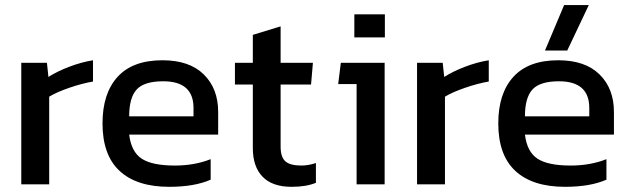

<svg xmlns="http://www.w3.org/2000/svg" viewBox="-20 -719 2457 749"><path d="M63 0V-474.1H163.1L168.9 -418.9Q203.6 -440.9 250.5 -458.7Q297.4 -476.6 342.8 -483.9V-400.9Q299.8 -393.6 250.2 -376.5Q200.7 -359.4 171.9 -341.8V0Z M640.1 9.8Q513.7 9.8 446.8 -52Q379.9 -113.8 379.9 -237.8Q379.9 -354.5 438.7 -419.2Q497.6 -483.9 613.8 -483.9Q718.8 -483.9 774.9 -428.7Q831.1 -373.5 831.1 -282.2V-193.8H483.9Q492.2 -126.5 533 -99.9Q573.7 -73.2 662.1 -73.2Q739.3 -73.2 801.8 -98.1V-18.1Q738.8 9.8 640.1 9.8ZM483.9 -265.1H734.9V-297.9Q734.9 -401.9 616.7 -401.9Q542.5 -401.9 513.2 -369.9Q483.9 -337.9 483.9 -265.1Z M1117.7 9.8Q1042.5 9.8 1004.4 -29.5Q966.3 -68.8 966.3 -141.1V-389.2H896.5V-474.1H966.3V-583L1074.7 -616.2V-474.1H1200.7L1193.4 -389.2H1074.7V-147Q1074.7 -106 1093.3 -89.6Q1111.8 -73.2 1155.8 -73.2Q1182.6 -73.2 1212.4 -83V-5.9Q1174.8 9.8 1117.7 9.8Z M1362.3 -573.2V-663.1H1481.4V-573.2ZM1371.1 0V-391.1H1299.3L1309.6 -474.1H1480.5V0Z M1606.9 0V-474.1H1707L1712.9 -418.9Q1747.6 -440.9 1794.4 -458.7Q1841.3 -476.6 1886.7 -483.9V-400.9Q1843.8 -393.6 1794.2 -376.5Q1744.6 -359.4 1715.8 -341.8V0Z M2106 -522 2180.7 -699.2H2276.9L2192.9 -522ZM2184.1 9.8Q2057.6 9.8 1990.7 -52Q1923.8 -113.8 1923.8 -237.8Q1923.8 -354.5 1982.7 -419.2Q2041.5 -483.9 2157.7 -483.9Q2262.7 -483.9 2318.8 -428.7Q2375 -373.5 2375 -282.2V-193.8H2027.8Q2036.1 -126.5 2076.9 -99.9Q2117.7 -73.2 2206.1 -73.2Q2283.2 -73.2 2345.7 -98.1V-18.1Q2282.7 9.8 2184.1 9.8ZM2027.8 -265.1H2278.8V-297.9Q2278.8 -401.9 2160.6 -401.9Q2086.4 -401.9 2057.1 -369.9Q2027.8 -337.9 2027.8 -265.1Z"/></svg>

Font: Kanit
Style: Regular
Weight: 400
Designer: Katatrad Team
Foundry: CadsonDemak
Version: Version 1.000;PS 001.000;hotconv 1.0.88;makeotf.lib2.5.64775